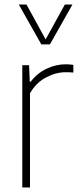

<svg xmlns="http://www.w3.org/2000/svg" viewBox="-20 -828 350 848"><path d="M78.5 0V-540H108.5L111.5 -467H115.5Q144 -504.5 185.2 -524.2Q226.5 -544 269.5 -544Q288.5 -544 304 -541.5V-507.5Q295 -508.5 287.2 -508.8Q279.5 -509 269 -509Q227 -509 183 -485.8Q139 -462.5 112.5 -416V0ZM162.5 -632 63 -808H97L181.5 -654L266.5 -808H300L200.5 -632Z"/></svg>

Font: Encode Sans Semi Condensed Thin
Style: Regular
Weight: 100
Width: 4
Designer: Multiple Designers
Foundry: Impallari Type
Version: Version 3.000; ttfautohint (v1.8.3) -l 8 -r 50 -G 200 -x 14 